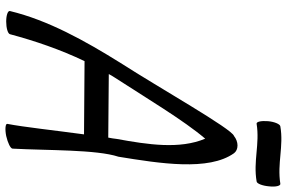

<svg xmlns="http://www.w3.org/2000/svg" viewBox="-196 -852 1065 713"><g transform="rotate(90 336.5 -495.5)"><path d="M440 -916C515 -928 579 -903 654 -916C662 -917 670 -938 672 -962C675 -987 670 -1006 662 -1004C587 -992 523 -1017 449 -1004C441 -1003 432 -982 430 -958C428 -933 432 -914 440 -916ZM107 0C132 -93 164 -187 207 -277L479 -275C464 -165 452 -52 440 10C439 17 460 19 485 14C511 8 532 -2 532 -10C539 -140 535 -321 562 -403C587 -557 616 -738 549 -832C543 -840 533 -845 520 -845C508 -845 495 -840 485 -832C459 -825 306 -554 214 -411C131 -278 55 -141 21 0C19 8 37 14 60 14C84 14 105 8 107 0ZM268 -389C342 -503 428 -647 495 -725C535 -630 517 -512 496 -397C495 -386 493 -376 491 -365L255 -367C259 -374 263 -382 268 -389Z"/></g></svg>

Font: Nupuram Condensed Oblique
Style: Regular
Weight: 400
Width: 3
Designer: Santhosh Thottingal (santhosh.thottingal@gmail.com)
Foundry: SMC
Version: Version 1.000